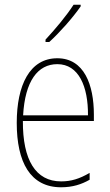

<svg xmlns="http://www.w3.org/2000/svg" viewBox="-20 -784 468 814"><path d="M322 -757V-764H292C260 -715 218 -665 173 -616V-606H189C232 -645 289 -709 322 -757ZM223 -537C106 -537 51 -423 51 -263C51 -97 108 10 239 10C287 10 325 -2 360 -22V-51C317 -26 282 -15 239 -15C131 -15 76 -106 77 -271H378V-298C378 -424 337 -537 223 -537ZM223 -512C314 -512 354 -417 353 -295H78C86 -440 140 -512 223 -512Z"/></svg>

Font: Noto Sans Myanmar UI Condensed Thin
Style: Regular
Weight: 100
Width: 3
Designer: Monotype Design Team
Foundry: Monotype Imaging Inc.
Version: Version 2.103